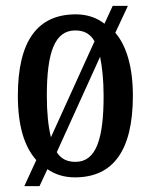

<svg xmlns="http://www.w3.org/2000/svg" viewBox="-20 -596 515 656"><path d="M104 -49 63 40H115L142 -18C168 0 199 10 236 10C366 10 434 -81 434 -269C434 -367 412 -440 374 -484L417 -576H365L337 -515C310 -536 277 -547 239 -547C108 -547 41 -456 41 -269C41 -166 63 -95 104 -49ZM303 -455 154 -127C145 -164 140 -210 140 -269C140 -417 167 -492 237 -492C267 -492 288 -481 303 -455ZM238 -43C208 -43 188 -54 174 -76L322 -402C329 -367 334 -323 334 -268C334 -120 308 -43 238 -43Z"/></svg>

Font: Noto Serif Tamil ExtraCondensed Medium
Style: Italic
Weight: 500
Width: 2
Italic angle: -12°
Designer: Indian Type Foundry, Tom Grace, and the Monotype Design Team
Foundry: Monotype Imaging Inc.
Version: Version 2.003